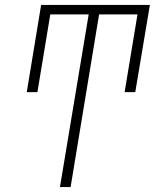

<svg xmlns="http://www.w3.org/2000/svg" viewBox="-20 -755 640 775"><path d="M222 0 338 -697H183L131 -383H88L146 -735H585L526 -383H483L535 -697H380L265 0Z"/></svg>

Font: Iosevka SS04 XLt Ex Obl
Style: Regular
Weight: 200
Width: 7
Italic angle: -9°
Monospace: yes
Designer: Belleve Invis
Foundry: Belleve Invis
Version: Version 19.0.0; ttfautohint (v1.8.4)